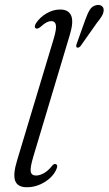

<svg xmlns="http://www.w3.org/2000/svg" viewBox="-20 -759 445 787"><path d="M266 -615.5 117 -118.5Q103 -72 106 -55.8Q109 -39.5 127.5 -39.5Q143 -39.5 160.5 -49.5Q178 -59.5 194 -80Q201.5 -88.5 208 -86.5Q219 -83 211.5 -66Q198.5 -35 163.8 -13.2Q129 8.5 90 8.5Q52 8.5 42.2 -18Q32.5 -44.5 50.5 -103L199.5 -598Q212.5 -641 209 -656.8Q205.5 -672.5 190.5 -672.5Q181.5 -672.5 171.2 -667.5Q161 -662.5 147 -649.5Q134 -639 127.5 -642.5Q117.5 -647 128 -664.5Q144 -688.5 170.8 -704.2Q197.5 -720 227 -720Q261 -720 271.8 -694.8Q282.5 -669.5 266 -615.5ZM330 -679Q339 -704.5 348.5 -719.5Q358 -734.5 375.5 -738Q389 -740.5 397.2 -734.2Q405.5 -728 405 -717Q404.5 -705 396.8 -692.2Q389 -679.5 377 -665L310 -570Q303 -562 296 -564Q290 -566 294 -578.5Z"/></svg>

Font: Fraunces 72pt Soft Light
Style: Italic
Weight: 300
Italic angle: -16°
Version: Version 1.000;[b76b70a41]